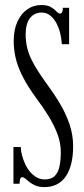

<svg xmlns="http://www.w3.org/2000/svg" viewBox="-20 -731 336 764"><path d="M156.5 13.5Q136 13.5 121.8 7.5Q107.5 1.5 97.8 -6.2Q88 -14 81 -20Q74 -26 68.5 -26Q58 -26 58 0H33.5V-146H62.5Q63 -130 67.8 -112.2Q72.5 -94.5 80.5 -77.5Q88.5 -60.5 100 -47Q111.5 -33.5 126 -25.2Q140.5 -17 157.5 -17Q184.5 -17 198.2 -31.2Q212 -45.5 217 -70.2Q222 -95 222 -126Q222 -162 208.5 -197.8Q195 -233.5 173.2 -269Q151.5 -304.5 126 -338Q89 -388.5 69 -428.8Q49 -469 41.8 -502.8Q34.5 -536.5 34.5 -567Q34.5 -612 49 -644.2Q63.5 -676.5 88.5 -693.8Q113.5 -711 144 -711Q169.5 -711 183.2 -702.5Q197 -694 204.8 -685.5Q212.5 -677 219 -677Q224.5 -677 227.2 -682.2Q230 -687.5 230 -700H255V-555H226Q225 -575.5 219.8 -597.8Q214.5 -620 204.5 -638.8Q194.5 -657.5 180 -669.2Q165.5 -681 145.5 -681Q116.5 -681 99.2 -658.8Q82 -636.5 82 -594Q82 -566 88.8 -538.2Q95.5 -510.5 113.8 -477.5Q132 -444.5 164.5 -399.5Q193.5 -360.5 217.8 -320Q242 -279.5 256.5 -236.8Q271 -194 271 -149Q271 -109 263.2 -78.8Q255.5 -48.5 241 -28Q226.5 -7.5 205.2 3Q184 13.5 156.5 13.5Z"/></svg>

Font: Imbue 24pt Light
Style: Regular
Weight: 300
Designer: Tyler Finck
Foundry: Etcetera Type Company
Version: Version 1.102